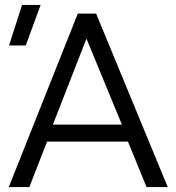

<svg xmlns="http://www.w3.org/2000/svg" viewBox="-20 -755 712 775"><path d="M15.5 0 294 -700H368L657 0H571.5L496.5 -183.5H170L98.5 0ZM193.5 -252H472L329 -599ZM16.5 -571.5 69 -735H144L84 -571.5Z"/></svg>

Font: Geologica Roman ExtraLight
Style: Regular
Weight: 250
Designer: Sindre Bremnes, Frode Helland
Foundry: Monokrom Skriftforlag AS
Version: Version 1.010;gftools[0.9.28]